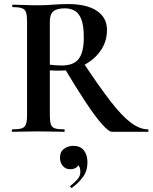

<svg xmlns="http://www.w3.org/2000/svg" viewBox="-20 -648 750 944"><path d="M530 0Q515 0 481.5 -37.5Q448 -75 401 -146Q354 -217 295 -316L387 -344Q467 -223 523.5 -150Q580 -77 624 -44.5Q668 -12 708 -12Q710 -12 710 -6Q710 0 708 0Q638 0 594 0Q550 0 530 0ZM315 -628Q407 -628 456.5 -594.5Q506 -561 506 -501Q506 -442 473 -396.5Q440 -351 388.5 -326Q337 -301 280 -301Q266 -301 251.5 -301Q237 -301 225 -302V-81Q225 -52 230 -37Q235 -22 250 -17Q265 -12 296 -12Q298 -12 298 -6Q298 0 296 0Q270 0 238 -1Q206 -2 168 -2Q132 -2 99.5 -1Q67 0 41 0Q38 0 38 -6Q38 -12 41 -12Q72 -12 87 -17Q102 -22 107.5 -37Q113 -52 113 -81V-544Q113 -573 108 -587.5Q103 -602 88 -607.5Q73 -613 42 -613Q40 -613 40 -619Q40 -625 42 -625Q68 -625 100 -623.5Q132 -622 168 -622Q201 -622 240.5 -625Q280 -628 315 -628ZM392 -463Q392 -522 380 -553Q368 -584 347 -595.5Q326 -607 299 -607Q259 -607 242 -592Q225 -577 225 -542V-330Q239 -328 255 -327Q271 -326 283 -326Q342 -326 367 -358.5Q392 -391 392 -463ZM334 275Q330 277 326.5 272.5Q323 268 327 265Q345 251 360 234.5Q375 218 375 198Q375 175 366 166Q357 157 343 156L370 137Q371 160 359.5 172Q348 184 324 184Q303 184 289 168Q275 152 275 127Q275 98 295 83.5Q315 69 340 69Q375 69 392.5 91.5Q410 114 410 150Q410 192 388 222Q366 252 334 275Z"/></svg>

Font: Cormorant Garamond Light
Style: Regular
Weight: 300
Designer: Christian Thalmann (Catharsis Fonts)
Foundry: Catharsis Fonts
Version: Version 4.001